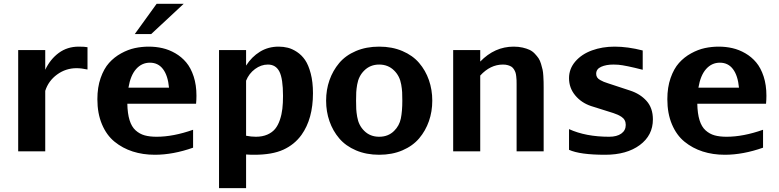

<svg xmlns="http://www.w3.org/2000/svg" viewBox="-20 -792 4075 1005"><path d="M438 -428.2Q406.2 -435.1 380.9 -435.1Q324.2 -435.1 278.8 -401.9Q233.4 -368.7 216.8 -316.4V0H75.2V-529.8H216.8V-426.8Q243.2 -482.4 287.8 -515.1Q332.5 -547.9 392.1 -547.9Q422.9 -547.9 438 -544.9Z M941.4 -772 771.5 -613.8H685.5L799.8 -772ZM652.3 -333H864.7Q858.9 -396 833.5 -429.9Q808.1 -463.9 764.6 -463.9Q722.2 -463.9 692.6 -430.7Q663.1 -397.5 652.3 -333ZM790.5 18.1Q728 18.1 674.8 1Q621.6 -16.1 579.6 -50.3Q537.6 -84.5 513.7 -141.4Q489.7 -198.2 489.7 -272.9Q489.7 -335 506.8 -383.8Q523.9 -432.6 550.8 -462.6Q577.6 -492.7 614 -512.7Q650.4 -532.7 686 -540.3Q721.7 -547.9 758.8 -547.9Q795.9 -547.9 830.3 -540Q864.7 -532.2 897.7 -513.2Q930.7 -494.1 954.8 -465.3Q979 -436.5 993.7 -391.8Q1008.3 -347.2 1008.3 -291Q1008.3 -268.6 1006.3 -249H646.5Q647.5 -197.8 658.2 -163.1Q668.9 -128.4 689.9 -109.6Q710.9 -90.8 737.1 -83.5Q763.2 -76.2 799.8 -76.2Q887.2 -76.2 990.7 -112.8V-19Q885.7 18.1 790.5 18.1Z M1618.2 -304.2Q1618.2 -169.9 1558.1 -85.9Q1521.5 -35.2 1463.1 -8.5Q1404.8 18.1 1311 18.1Q1284.7 18.1 1268.1 16.6V192.9H1126.5V-529.8H1268.1V-448.7Q1297.4 -494.6 1340.6 -521.2Q1383.8 -547.9 1438.5 -547.9Q1463.4 -547.9 1486.3 -542.2Q1509.3 -536.6 1534.2 -520.3Q1559.1 -503.9 1576.9 -478Q1594.7 -452.1 1606.4 -407.5Q1618.2 -362.8 1618.2 -304.2ZM1319.3 -76.2Q1353.5 -76.2 1379.2 -87.4Q1404.8 -98.6 1420.2 -117.4Q1435.5 -136.2 1445.1 -164.6Q1454.6 -192.9 1458 -222.7Q1461.4 -252.4 1461.4 -290Q1461.4 -379.9 1442.6 -417Q1423.8 -454.1 1382.3 -454.1Q1346.7 -454.1 1314.9 -430.7Q1283.2 -407.2 1268.1 -369.6V-81.5Q1294.9 -76.2 1319.3 -76.2Z M2085.9 -265.1Q2085.9 -292 2085 -309.3Q2084 -326.7 2080.1 -349.4Q2076.2 -372.1 2066.9 -390.4Q2057.6 -408.7 2043 -422.9Q2011.7 -454.1 1964.8 -454.1Q1918 -454.1 1886.7 -422.9Q1872.1 -408.7 1862.8 -390.4Q1853.5 -372.1 1849.6 -349.4Q1845.7 -326.7 1844.7 -309.3Q1843.8 -292 1843.8 -265.1Q1843.8 -238.3 1844.7 -220.9Q1845.7 -203.6 1849.6 -180.7Q1853.5 -157.7 1862.8 -139.4Q1872.1 -121.1 1886.7 -106.9Q1917.5 -76.2 1964.8 -76.2Q2012.2 -76.2 2043 -106.9Q2070.3 -133.8 2078.1 -171.6Q2085.9 -209.5 2085.9 -265.1ZM1964.8 -547.9Q2032.2 -547.9 2086.2 -524.9Q2140.1 -502 2173.8 -462.6Q2207.5 -423.3 2225.1 -372.8Q2242.7 -322.3 2242.7 -265.1Q2242.7 -208 2225.1 -157.7Q2207.5 -107.4 2174.1 -67.9Q2140.6 -28.3 2086.7 -5.1Q2032.7 18.1 1964.8 18.1Q1897.5 18.1 1843.5 -4.9Q1789.6 -27.8 1755.9 -67.4Q1722.2 -106.9 1704.6 -157.5Q1687 -208 1687 -265.1Q1687 -322.3 1704.6 -372.3Q1722.2 -422.4 1755.6 -462.2Q1789.1 -502 1843 -524.9Q1897 -547.9 1964.8 -547.9Z M2684.1 -351.1Q2684.1 -364.7 2683.8 -372.6Q2683.6 -380.4 2682.1 -392.8Q2680.7 -405.3 2678.2 -412.6Q2675.8 -419.9 2670.4 -428.7Q2665 -437.5 2657.7 -442.4Q2650.4 -447.3 2638.9 -450.7Q2627.4 -454.1 2612.8 -454.1Q2546.4 -454.1 2493.7 -396.5V0H2352.1V-529.8H2493.7V-469.7Q2569.3 -547.9 2668.9 -547.9Q2694.3 -547.9 2715.6 -543Q2736.8 -538.1 2752 -531Q2767.1 -523.9 2779.3 -511Q2791.5 -498 2799.1 -486.8Q2806.6 -475.6 2812 -457.5Q2817.4 -439.5 2820.1 -427.2Q2822.8 -415 2824 -394.5Q2825.2 -374 2825.4 -363.5Q2825.7 -353 2825.7 -333.5Q2825.7 -330.1 2825.7 -328.1V0H2684.1Z M3397.5 -167Q3397.5 -83.5 3328.9 -32.7Q3260.3 18.1 3147.5 18.1Q3015.6 18.1 2958.5 -7.8V-116.2Q3046.4 -76.2 3168.5 -76.2Q3209 -76.2 3232.2 -92.8Q3255.4 -109.4 3255.4 -138.2Q3255.4 -151.9 3249.8 -162.6Q3244.1 -173.3 3233.2 -180.4Q3222.2 -187.5 3213.4 -191.4Q3204.6 -195.3 3190.4 -200.2L3074.2 -236.8Q3022.9 -253.9 2990.7 -293Q2958.5 -332 2958.5 -382.8Q2958.5 -432.1 2991.7 -470.5Q3024.9 -508.8 3078.9 -528.3Q3132.8 -547.9 3197.3 -547.9Q3265.6 -547.9 3344.2 -527.8V-426.8Q3254.9 -449.7 3216.8 -453.1Q3203.6 -454.1 3191.4 -454.1Q3152.8 -454.1 3126.7 -442.4Q3100.6 -430.7 3100.6 -405.8Q3100.6 -395 3105.7 -387Q3110.8 -378.9 3122.1 -372.8Q3133.3 -366.7 3140.4 -363.8Q3147.5 -360.8 3162.6 -356L3278.3 -317.9Q3331.1 -300.8 3364.3 -263.7Q3397.5 -226.6 3397.5 -167Z M3635.7 -333H3848.1Q3842.3 -396 3816.9 -429.9Q3791.5 -463.9 3748 -463.9Q3705.6 -463.9 3676 -430.7Q3646.5 -397.5 3635.7 -333ZM3773.9 18.1Q3711.4 18.1 3658.2 1Q3605 -16.1 3563 -50.3Q3521 -84.5 3497.1 -141.4Q3473.1 -198.2 3473.1 -272.9Q3473.1 -335 3490.2 -383.8Q3507.3 -432.6 3534.2 -462.6Q3561 -492.7 3597.4 -512.7Q3633.8 -532.7 3669.4 -540.3Q3705.1 -547.9 3742.2 -547.9Q3779.3 -547.9 3813.7 -540Q3848.1 -532.2 3881.1 -513.2Q3914.1 -494.1 3938.2 -465.3Q3962.4 -436.5 3977.1 -391.8Q3991.7 -347.2 3991.7 -291Q3991.7 -268.6 3989.7 -249H3629.9Q3630.9 -197.8 3641.6 -163.1Q3652.3 -128.4 3673.3 -109.6Q3694.3 -90.8 3720.5 -83.5Q3746.6 -76.2 3783.2 -76.2Q3870.6 -76.2 3974.1 -112.8V-19Q3869.1 18.1 3773.9 18.1Z"/></svg>

Font: Aurulent Sans
Style: Bold
Weight: 700
Version: Version 2007.05.04